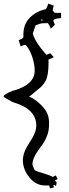

<svg xmlns="http://www.w3.org/2000/svg" viewBox="-20 -834 378 1054"><path d="M82.5 -613.8Q108.4 -622.6 108.4 -630.9V-645Q108.4 -699.7 142.3 -735.4Q176.3 -771 229.5 -783.2Q236.3 -785.2 244.6 -814L275.4 -803.2Q269.5 -785.2 269.5 -779.3Q269.5 -773.4 276.4 -768.1V-766.1Q280.8 -763.2 293.5 -763.2H315.4V-734.9Q274.4 -731.4 274.4 -723.1L272.5 -721.2Q272.5 -720.2 281.2 -698.2L259.3 -676.8Q244.6 -707 243.2 -707L211.4 -706.1Q201.7 -705.1 190.4 -700.4Q179.2 -695.8 175.3 -694.8L160.2 -650.9Q169.4 -607.4 234.4 -533.2Q243.2 -535.6 255.4 -542L275.4 -520Q245.6 -507.3 245.6 -505.9L246.6 -493.2Q246.6 -418.5 230 -389.2Q221.7 -374.5 207.5 -358.9L139.2 -301.8Q154.3 -301.8 188.5 -273.2Q222.7 -244.6 236.3 -217.8H235.4Q249.5 -195.3 249.5 -157.2Q249.5 -119.1 240 -93Q230.5 -66.9 217.3 -47.1Q204.1 -27.3 190.4 -9.3Q158.2 34.2 158.2 69.8Q158.2 71.3 161.9 80.3Q165.5 89.4 166.5 92.8L171.4 101.1Q185.1 108.4 216.6 116.9Q248 125.5 269.5 137.2L286.6 128.9L296.4 148.9L281.2 157.2Q281.2 161.1 290.5 164.1L289.6 171.9L291.5 168.9L287.6 186Q287.1 186 284.2 185.5Q281.2 185.1 280.3 185.1L283.2 180.2L272.5 183.1L276.4 194.8L254.4 200.2Q250.5 189 250.5 186.5Q250.5 184.1 251.5 184.1H226.6Q176.8 184.1 141.1 139.6Q105.5 95.2 105.5 45.9Q105.5 2.4 142.3 -51.8Q179.2 -106 179.2 -145Q179.2 -233.9 57.6 -271L58.6 -270Q52.2 -271.5 25.9 -286.6Q-0.5 -301.8 -0.5 -304.2Q-0.5 -312 25.6 -325Q51.8 -337.9 60.5 -338.9L59.6 -337.9Q170.4 -371.6 170.4 -445.8Q170.4 -479 158.7 -516.6Q147 -554.2 126.5 -581.1Q123 -587.9 117.9 -587.9Q112.8 -587.9 93.3 -579.1ZM207.5 -729V-719.2L213.4 -721.2Q213.4 -729 207.5 -729ZM287.6 173.8Q283.2 179.2 283.2 180.2ZM266.6 157.2 268.6 160.2Z"/></svg>

Font: Eater Caps
Style: Regular
Weight: 400
Version: Version 001.002